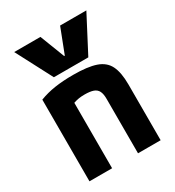

<svg xmlns="http://www.w3.org/2000/svg" viewBox="-188 -902 926 1014"><g transform="rotate(-30 275.0 -395.0)"><path d="M55 -790H215L273 -640H277L335 -790H495L380 -570H170ZM58 -498Q102 -515 151.5 -522.5Q201 -530 264 -530Q352 -530 401.5 -513Q451 -496 471.5 -454.5Q492 -413 492 -340V0H354V-332Q354 -362 345.5 -379Q337 -396 317.5 -403Q298 -410 264 -410Q245 -410 229 -407.5Q213 -405 192.5 -398Q172 -391 140 -376L196 -462V0H58Z"/></g></svg>

Font: M PLUS Code Latin SemiExpanded
Style: Bold
Weight: 700
Width: 6
Designer: Coji Morishita
Foundry: UNDERFOREST DESIGN
Version: Version 1.002; ttfautohint (v1.8.3)